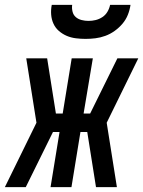

<svg xmlns="http://www.w3.org/2000/svg" viewBox="-57 -770 589 790"><path d="M-37 0 93 -265 51 -530H137L173 -303H201L238 -530H325L287 -303H314L426 -530H512L382 -265L424 0H338L302 -227H274L237 0H151L188 -227H161L49 0ZM295 -610Q275 -610 255 -612.5Q235 -615 217.5 -622.5Q200 -630 185.5 -642.5Q171 -655 163 -672.5Q155 -690 153.5 -710Q152 -730 156 -750H240Q238 -736 241.5 -722Q245 -708 255 -699.5Q265 -691 279 -687.5Q293 -684 307 -684Q322 -684 336.5 -687.5Q351 -691 364 -699.5Q377 -708 385 -721.5Q393 -735 396 -750H480Q477 -729 469 -709Q461 -689 447 -672.5Q433 -656 415 -643Q397 -630 376.5 -622.5Q356 -615 335.5 -612.5Q315 -610 295 -610Z"/></svg>

Font: Iosevka Curly Medium Oblique
Style: Regular
Weight: 500
Italic angle: -9°
Monospace: yes
Designer: Belleve Invis
Foundry: Belleve Invis
Version: Version 11.1.0; ttfautohint (v1.8.3)